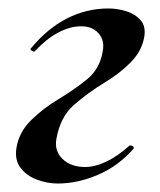

<svg xmlns="http://www.w3.org/2000/svg" viewBox="-20 -419 377 453"><path d="M116 14Q92 14 67.5 5Q43 -4 28.5 -23Q14 -42 19 -71Q25 -108 54.5 -136.5Q84 -165 118 -185Q156 -208 185.5 -232Q215 -256 222 -296Q226 -314 220.5 -327.5Q215 -341 202.5 -349Q190 -357 172 -357Q145 -357 117 -342Q89 -327 62 -298Q61 -296 55.5 -299Q50 -302 53 -305Q92 -352 138 -375.5Q184 -399 236 -399Q257 -399 278 -392.5Q299 -386 312 -371Q325 -356 320 -330Q314 -298 288.5 -272Q263 -246 228 -225Q187 -200 154.5 -171.5Q122 -143 113 -91Q108 -63 127.5 -44Q147 -25 181 -25Q204 -25 230.5 -37.5Q257 -50 285 -75Q288 -77 292.5 -74.5Q297 -72 295 -68Q259 -27 211 -6.5Q163 14 116 14Z"/></svg>

Font: Cormorant
Style: Bold Italic
Weight: 700
Italic angle: -10°
Designer: Christian Thalmann (Catharsis Fonts)
Foundry: Catharsis Fonts
Version: Version 4.000